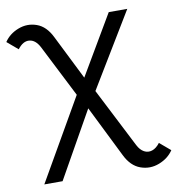

<svg xmlns="http://www.w3.org/2000/svg" viewBox="-220 -795 1003 1083"><g transform="rotate(-10 281.5 -253.0)"><path d="M411.4 108.1 250.7 -216.1 221 -260.9 63.6 -571Q40 -616.4 4.4 -619.8Q-31.3 -623.1 -62.3 -581.7L-124.3 -634.1Q-95.9 -676.9 -43.4 -697.1Q9.1 -717.4 62 -698.7Q114.9 -680 147.1 -614.1L283.7 -340.4L309.9 -299.4L495.9 65Q511.1 94.9 533.3 106.9Q555.4 118.9 579.5 111Q603.6 103.1 624.3 75.7L686.3 128.1Q657.9 170.9 604.5 191.6Q551.1 212.3 497.4 193.1Q443.7 174 411.4 108.1ZM238.4 -312.3 247.6 -315.4 473.9 -700H580.1L302.3 -241.1L292.1 -232.3L51.9 194H-52.7Z"/></g></svg>

Font: iiserrat Thin
Style: Regular
Weight: 100
Designer: Akira Ohta
Foundry: Akira Ohta
Version: Version 1.200;Glyphs 3.3.1 (3343)